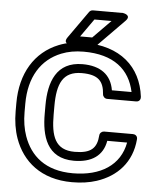

<svg xmlns="http://www.w3.org/2000/svg" viewBox="-62 -983 885 1071"><g transform="rotate(5 380.0 -447.5)"><path d="M381.3 -85C480.8 -85 543.3 -127.9 557.5 -212H668.6C645.4 -84.5 538 -15 381.3 -15C226.7 -15 142.9 -91.4 105.1 -197.9C91.2 -237.1 84 -281.7 84 -332V-378C84 -528.9 148.8 -629.6 259.1 -673.8C295.8 -688.5 337.1 -696 383.5 -696C552.2 -696 642.6 -619.4 668.7 -495H558.7C544.8 -580.6 484.3 -626 383.5 -626C236.5 -626 196.8 -509.6 196.8 -379V-332C196.8 -209.5 228.9 -85 381.3 -85ZM381.3 -135C271.4 -135 246.8 -211.7 246.8 -332V-379C246.8 -504.7 277 -576 383.5 -576C474.8 -576 506.4 -542.6 511.5 -468.3C512.2 -457 522.6 -445 536.4 -445H698.1C720.1 -445 724.2 -462.9 722.9 -473C702.5 -640.3 583.5 -746 383.5 -746C331.7 -746 283.8 -737.5 240.6 -720.2C108.9 -667.5 34 -544.1 34 -378V-332C34 -277 41.9 -226.6 58 -181.1C102.1 -57.1 206.7 35 381.3 35C431.8 35 477.5 28.6 518.3 15.3C631.2 -21.6 711.3 -105.1 721.9 -235C723.6 -255 707.9 -262 697 -262H535.3C524 -262 511.3 -252.5 510.4 -238.7C505.4 -166.3 472.7 -135 381.3 -135ZM427.2 -880H522.9L423.6 -779H355.9ZM414.3 -930C407.2 -930 398.7 -926.2 393.9 -919.4L287.2 -768.4C259 -728.5 307.6 -729 307.6 -729H434.1C439.7 -729 447.1 -731.6 451.9 -736.5L600.4 -887.5C635.2 -922.8 582.6 -930 582.6 -930Z"/></g></svg>

Font: Asimov
Style: WidOu
Weight: 500
Designer: Google
Version: Version 2.000980; 2014